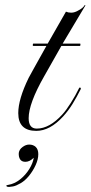

<svg xmlns="http://www.w3.org/2000/svg" viewBox="-20 -513 357 757"><path d="M123 3Q52 3 52 -67Q52 -122 93 -206Q95 -210 112.5 -241.5Q130 -273 163 -332H111L109 -334L110 -340L111 -341H168L240 -467Q249 -463 261 -463Q275 -463 291 -473Q308 -482 314 -493L317 -492L227 -341H296L297 -340V-334L295 -332H222L154 -212Q93 -105 93 -47Q93 -6 125 -6Q175 -6 226 -62Q240 -77 259 -107Q278 -137 291 -164Q293 -169 296.5 -167.5Q300 -166 298 -161Q283 -131 266.5 -104Q250 -77 229 -54Q177 3 123 3ZM16 224Q5 224 5 219Q5 217 12 216Q37 212 59 194.5Q81 177 95.5 153.5Q110 130 113 109Q97 125 80 125Q66 125 59.5 115.5Q53 106 54 90Q56 76 69 66.5Q82 57 95 57Q111 57 121 66.5Q131 76 131 95Q131 115 120.5 138Q110 161 94.5 180Q79 199 62 209Q43 220 31.5 222Q20 224 16 224Z"/></svg>

Font: Imperial Script
Style: Regular
Weight: 400
Designer: Robert E. Leuschke
Foundry: Robert E. Leuschke
Version: Version 1.010; ttfautohint (v1.8.3)